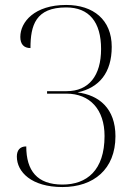

<svg xmlns="http://www.w3.org/2000/svg" viewBox="-20 -745 552 775"><path d="M232 10C358 10 446 -62 446 -195C446 -307 380 -361 293 -372C381 -391 431 -452 431 -556C431 -665 357 -725 247 -725C119 -725 62 -656 62 -596C62 -567 76 -551 103 -551C103 -643 124 -715 247 -715C340 -715 388 -656 388 -547C388 -440 339 -377 249 -377H170V-367H248C343 -367 402 -303 402 -196C402 -57 330 0 232 0C130 0 86 -56 86 -154C60 -154 48 -138 48 -113C48 -51 107 10 232 10Z"/></svg>

Font: Noto Serif Display SemiCondensed ExtraLight
Style: Regular
Weight: 200
Width: 4
Designer: Monotype Design Team
Foundry: Monotype Imaging Inc.
Version: Version 2.009